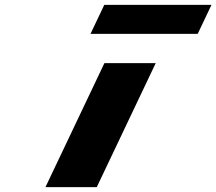

<svg xmlns="http://www.w3.org/2000/svg" viewBox="-20 -774 895 794"><path d="M411.3 -754 354.3 -634H797.6L854.6 -754ZM411.8 -513H624L380.1 0H167.9Z"/></svg>

Font: Hussar
Style: BdSuprExtOblFive
Weight: 700
Foundry: Cannot Into Space Fonts
Version: Version 2.00